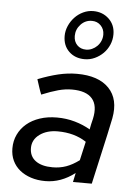

<svg xmlns="http://www.w3.org/2000/svg" viewBox="-56 -845 637 895"><g transform="rotate(5 262.5 -397.5)"><path d="M24 0ZM190 7Q153 7 122.5 -3Q92 -13 70 -31Q48 -49 36 -74.5Q24 -100 24 -132Q24 -167 38 -196.5Q52 -226 77.5 -247.5Q103 -269 139 -281Q175 -293 219 -293Q263 -293 303 -281.5Q343 -270 375 -251Q377 -264 380 -276Q383 -288 386 -301Q400 -364 372 -396.5Q344 -429 277 -429Q246 -429 213 -420Q180 -411 136 -393Q129 -410 123.5 -427.5Q118 -445 112 -463Q163 -483 207 -493.5Q251 -504 294 -504Q395 -504 444 -453Q493 -402 476 -312Q460 -234 442 -156Q424 -78 407 0H319Q321 -11 323.5 -21.5Q326 -32 328 -43Q263 7 190 7ZM110 -141Q110 -102 138.5 -81Q167 -60 218 -60Q252 -60 281.5 -70.5Q311 -81 342 -104L362 -192Q306 -229 228 -229Q177 -229 143.5 -204.5Q110 -180 110 -141ZM323 -575Q278 -575 249.5 -602.5Q221 -630 221 -675Q221 -699 231 -722Q241 -745 258 -763Q275 -781 297.5 -791.5Q320 -802 344 -802Q388 -802 417.5 -774Q447 -746 447 -702Q447 -676 437 -653Q427 -630 410 -613Q393 -596 370.5 -585.5Q348 -575 323 -575ZM326 -620Q340 -620 353.5 -626Q367 -632 377.5 -642.5Q388 -653 394 -667Q400 -681 400 -697Q400 -722 383.5 -739Q367 -756 342 -756Q311 -756 289.5 -733Q268 -710 268 -679Q268 -653 284 -636.5Q300 -620 326 -620Z"/></g></svg>

Font: Rosa Sans
Style: Italic
Weight: 400
Italic angle: -12°
Designer: Pentagram / MCKL
Foundry: Pentagram / MCKL
Version: Version 1.005;September 16, 2019;FontCreator 11.5.0.2425 64-